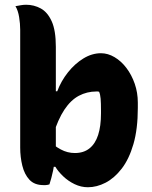

<svg xmlns="http://www.w3.org/2000/svg" viewBox="-20 -776 640 808"><path d="M188 0Q184 1 180 2Q176 3 171.5 3Q167 3 163 3Q125 3 104 -19.5Q83 -42 74 -78.5Q65 -115 65 -155Q65 -229 65 -290Q65 -351 65 -407Q65 -463 65 -522Q65 -581 65 -651Q65 -676 60.5 -704Q56 -732 45 -750Q51 -751 56.5 -752Q62 -753 67.5 -754Q73 -755 78.5 -755.5Q84 -756 90 -756Q123 -756 151.5 -740.5Q180 -725 197.5 -686.5Q215 -648 215 -579Q215 -524 215 -471Q215 -418 215 -366Q215 -314 215 -262Q215 -210 215 -157Q215 -142 213.5 -125.5Q212 -109 209.5 -92Q207 -75 203.5 -58.5Q200 -42 196 -27Q192 -12 188 0ZM190 -74V-181Q208 -162 236 -147Q264 -132 295 -132Q332 -132 356.5 -151.5Q381 -171 393 -208Q405 -245 405 -299V-310Q405 -342 403.5 -360.5Q402 -379 397 -390Q394 -391 391 -391Q388 -391 386 -391Q346 -391 312 -373Q278 -355 251 -314.5Q224 -274 202 -204V-392H221Q237 -435 266 -471.5Q295 -508 331 -530Q367 -552 405 -552Q434 -552 462 -535.5Q490 -519 512 -490Q534 -461 547 -423.5Q560 -386 560 -344V-322Q560 -233 541.5 -169.5Q523 -106 492 -66Q461 -26 424 -7Q387 12 350 12Q321 12 294 -1Q267 -14 246 -34Q225 -54 213 -74Z"/></svg>

Font: Recursive Monospace Casual ExtraBold
Style: Regular
Weight: 800
Version: Version 1.047